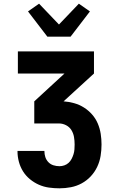

<svg xmlns="http://www.w3.org/2000/svg" viewBox="-20 -1014 640 1042"><path d="M303 8Q274 8 245.5 4Q217 0 191 -11.5Q165 -23 142.5 -41.5Q120 -60 105 -84Q90 -108 82.5 -136Q75 -164 75 -192V-195H221V-194Q221 -177 226 -161.5Q231 -146 242.5 -134Q254 -122 270 -117Q286 -112 303 -112Q316 -112 329 -116.5Q342 -121 352 -130Q362 -139 368.5 -151.5Q375 -164 379 -177Q383 -190 384 -203.5Q385 -217 385 -230Q385 -251 381.5 -271Q378 -291 367.5 -308Q357 -325 338.5 -334.5Q320 -344 300 -344H166V-464L330 -615H77V-735H490V-615L325 -464Q354 -462 382.5 -454Q411 -446 435.5 -430.5Q460 -415 479.5 -393Q499 -371 510.5 -344Q522 -317 526.5 -288Q531 -259 531 -230Q531 -199 526 -168Q521 -137 507.5 -108.5Q494 -80 472.5 -57Q451 -34 423.5 -19Q396 -4 365 2Q334 8 303 8ZM237 -815 132 -952 192 -994 300 -881 408 -994 468 -952 363 -815Z"/></svg>

Font: Iosevka Aile Heavy
Style: Regular
Weight: 900
Designer: Belleve Invis
Foundry: Belleve Invis
Version: Version 31.1.0; ttfautohint (v1.8.4)